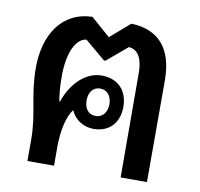

<svg xmlns="http://www.w3.org/2000/svg" viewBox="-67 -633 735 704"><g transform="rotate(10 300.0 -281.0)"><path d="M79 0H178V-70C178 -133 191 -187 212 -213C228 -176 262 -158 297 -158C353 -158 391 -195 391 -256C391 -319 352 -356 293 -356C235 -356 183 -307 159 -236H156C152 -261 149 -287 149 -327C149 -420 178 -472 215 -476L291 -412H297L373 -476C409 -473 425 -440 425 -389L426 0H524V-378C524 -498 468 -559 367 -562L294 -499L222 -562C109 -559 50 -465 50 -343C50 -236 79 -179 79 -79ZM296 -206C268 -206 254 -228 254 -257C254 -285 268 -308 296 -308C324 -308 339 -285 339 -257C339 -229 324 -206 296 -206Z"/></g></svg>

Font: Noto Sans Thai Looped SemiCondensed Medium
Style: Regular
Weight: 500
Width: 4
Designer: Sasikarn Vongin, Ben Mitchell
Foundry: The Fontpad Ltd
Version: Version 1.001